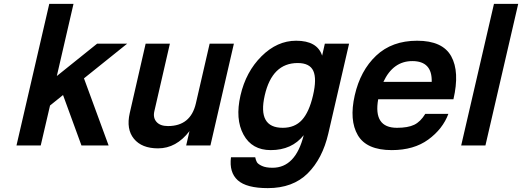

<svg xmlns="http://www.w3.org/2000/svg" viewBox="-20 -750 2692 990"><path d="M65 0 234 -730H359L273 -358L481 -525H636L413 -346L540 0H400L305 -260L238 -206L190 0Z M1186 -525 1065 0H940L957 -74Q889 15 795 15Q711 15 670.5 -34.5Q630 -84 649 -167L731 -525H856L776 -177Q768 -143 787 -121.5Q806 -100 846 -100Q963 -100 990 -217L1061 -525Z M1515 -425Q1383 -425 1345 -258Q1307 -91 1438 -91Q1500 -91 1537 -131.5Q1574 -172 1594 -258Q1614 -344 1595.5 -384.5Q1577 -425 1515 -425ZM1546 -53Q1485 24 1376 24Q1279 24 1235.5 -56Q1192 -136 1220 -258Q1248 -380 1328.5 -460Q1409 -540 1507 -540Q1616 -540 1641 -463L1655 -525H1780L1673 -62Q1643 68 1566.5 144Q1490 220 1361 220Q1251 220 1206 179.5Q1161 139 1171 61H1296Q1299 76 1304.5 86Q1310 96 1330.5 105.5Q1351 115 1385 115Q1504 115 1546 -53Z M2106 -435Q2007 -435 1957 -328H2206Q2209 -435 2106 -435ZM2000 24Q1870 24 1825 -53Q1780 -130 1809 -258Q1838 -386 1919.5 -463Q2001 -540 2131 -540Q2262 -540 2306.5 -460Q2351 -380 2318 -238H1930Q1904 -91 2027 -91Q2083 -91 2115.5 -106.5Q2148 -122 2173 -163H2292Q2263 -85 2188.5 -30.5Q2114 24 2000 24Z M2358 0 2527 -730H2652L2483 0Z"/></svg>

Font: Miedinger
Style: Bold-Italic
Weight: 700
Italic angle: -13°
Version: Version 001.000